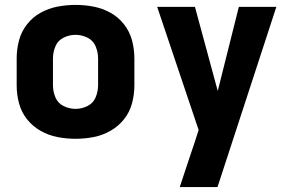

<svg xmlns="http://www.w3.org/2000/svg" viewBox="-20 -558 1192 783"><path d="M288 8Q325 8 361.5 1Q398 -6 430.5 -24.5Q463 -43 486 -72Q509 -101 518.5 -137Q528 -173 528 -210V-320Q528 -357 518.5 -393Q509 -429 486 -458.5Q463 -488 430.5 -506Q398 -524 361.5 -531Q325 -538 288 -538Q251 -538 214.5 -531Q178 -524 145.5 -506Q113 -488 90 -458.5Q67 -429 57.5 -393Q48 -357 48 -320V-210Q48 -173 57.5 -137Q67 -101 90 -72Q113 -43 145.5 -24.5Q178 -6 214.5 1Q251 8 288 8ZM713 205H867L1107 -530H954L868 -187L775 -530H621L790 -28L775 19Q759 65 744 111.5Q729 158 713 205ZM288 -114Q263 -114 239.5 -125.5Q216 -137 206 -161Q196 -185 196 -210V-320Q196 -345 206 -369Q216 -393 239.5 -404.5Q263 -416 288 -416Q313 -416 336.5 -404.5Q360 -393 370 -369Q380 -345 380 -320V-210Q380 -185 370 -161Q360 -137 336.5 -125.5Q313 -114 288 -114Z"/></svg>

Font: Iosevka Sparkle Heavy
Style: Regular
Weight: 900
Designer: Belleve Invis
Foundry: Belleve Invis
Version: Version 4.5.0; ttfautohint (v1.8.3)